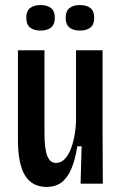

<svg xmlns="http://www.w3.org/2000/svg" viewBox="-20 -727 482 760"><path d="M165 13Q107 13 79 -32.5Q51 -78 51 -174V-528H156V-201Q156 -138 167 -110Q178 -82 202 -82Q219 -82 233 -94.5Q247 -107 257 -129.5Q267 -152 273.5 -183Q280 -214 281 -250V-528H386V-212L387 0H299L303 -148H286Q277 -91 261 -55.5Q245 -20 221.5 -3.5Q198 13 165 13ZM296 -606Q270 -606 255 -618Q240 -630 240 -657Q240 -683 255 -695Q270 -707 296 -707Q323 -707 338 -695Q353 -683 353 -656Q353 -630 338 -618Q323 -606 296 -606ZM140 -606Q114 -606 99 -618Q84 -630 84 -657Q84 -683 99 -695Q114 -707 141 -707Q167 -707 182 -695Q197 -683 197 -657Q197 -630 182 -618Q167 -606 140 -606Z"/></svg>

Font: Bricolage Grotesque 24pt Condensed Medium
Style: Regular
Weight: 500
Width: 3
Designer: Mathieu Triay
Foundry: Atelier Triay
Version: Version 1.001;gftools[0.9.33.dev8+g029e19f]